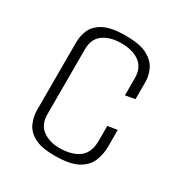

<svg xmlns="http://www.w3.org/2000/svg" viewBox="-122 -565 622 659"><g transform="rotate(30 189.5 -235.5)"><path d="M184 4Q130 4 102 -12Q74 -28 64 -52.5Q54 -77 54 -101V-370Q54 -395 64 -419Q74 -443 103.5 -459Q133 -475 191 -475Q248 -475 277 -459Q306 -443 317 -419Q328 -395 328 -370V-303L290 -296V-364Q290 -405 263 -425Q236 -445 191 -445Q147 -445 119.5 -425.5Q92 -406 92 -364V-108Q92 -66 119 -46.5Q146 -27 184 -27Q234 -27 262 -48Q290 -69 290 -116V-175L328 -181V-115Q328 -84 316.5 -56.5Q305 -29 274 -12.5Q243 4 184 4Z"/></g></svg>

Font: Smooch Sans Thin Light
Style: Regular
Weight: 300
Version: Version 1.010